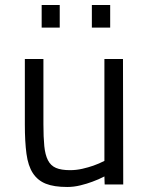

<svg xmlns="http://www.w3.org/2000/svg" viewBox="-20 -735 599 765"><path d="M470 -500 471 0H397L396 -32Q373 -20 348 -11Q327 -3 300.5 3.5Q274 10 248 10Q195 10 162.5 -3Q130 -16 111 -45Q92 -74 85.5 -122Q79 -170 79 -239V-500H153V-240Q153 -188 156.5 -153Q160 -118 171 -96.5Q182 -75 203 -66Q224 -57 259 -57Q284 -57 308 -62.5Q332 -68 352 -75Q375 -83 396 -94V-500ZM146 -715H218V-625H146ZM346 -715H419V-625H346Z"/></svg>

Font: Panefresco 400wt
Style: Regular
Weight: 400
Foundry: Campivisivi & Chank Co
Version: Version 1.002